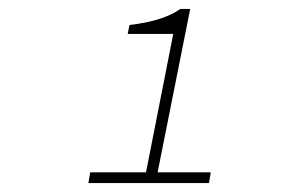

<svg xmlns="http://www.w3.org/2000/svg" viewBox="-20 -820 640 430"><path d="M178 -410 182 -434H307L368 -744H266L270 -764Q346 -773 384 -800H406L333 -434H452L448 -410Z"/></svg>

Font: TypoPRO Source Code Pro
Style: Italic
Weight: 200
Italic angle: -11°
Monospace: yes
Designer: Paul D. Hunt, Teo Tuominen
Foundry: Adobe Systems Incorporated
Version: Version 1.030;PS 1.0;hotconv 1.0.84;makeotf.lib2.5.63406